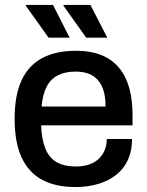

<svg xmlns="http://www.w3.org/2000/svg" viewBox="-20 -743 594 775"><path d="M285 12Q204 12 149.5 -17.5Q95 -47 67 -108Q39 -169 39 -263Q39 -358 67 -418.5Q95 -479 150 -508.5Q205 -538 287 -538Q362 -538 412.5 -509.5Q463 -481 489 -423Q515 -365 515 -277V-237H146Q148 -181 163 -143.5Q178 -106 208.5 -88.5Q239 -71 286 -71Q315 -71 338 -78.5Q361 -86 377 -100.5Q393 -115 402 -135.5Q411 -156 411 -182H513Q513 -135 497 -99Q481 -63 450.5 -38.5Q420 -14 378 -1Q336 12 285 12ZM148 -313H406Q406 -352 397.5 -378.5Q389 -405 373 -422Q357 -439 335 -446.5Q313 -454 285 -454Q243 -454 213.5 -439Q184 -424 168 -392.5Q152 -361 148 -313ZM328 -591 236 -720 237 -723H345L413 -591ZM176 -591 84 -720 85 -723H194L261 -591Z"/></svg>

Font: Archivo SemiBold Medium
Style: Regular
Weight: 500
Version: Version 2.001